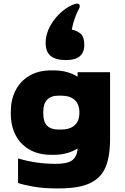

<svg xmlns="http://www.w3.org/2000/svg" viewBox="-20 -848 690 1064"><path d="M590 -448V-80Q590 19 565 78.5Q540 138 479 167Q418 196 308 196H288Q220 196 164 186Q108 176 80 166V30Q181 60 289 60Q355 60 381 39.5Q407 19 410 -25Q353 10 278 10H264Q193 10 142.5 -19.5Q92 -49 66 -100Q40 -151 40 -216V-232Q40 -295 66 -346.5Q92 -398 142.5 -428Q193 -458 264 -458H278Q353 -458 410 -423V-448ZM420 -224Q420 -271 393.5 -294.5Q367 -318 318 -318H304Q263 -318 241.5 -295.5Q220 -273 220 -232V-216Q220 -130 304 -130H318Q367 -130 393.5 -153.5Q420 -177 420 -224ZM407 -828Q422 -828 422 -814Q422 -807 417 -797Q408 -784 395.5 -749.5Q383 -715 378 -684Q412 -676 429.5 -658.5Q447 -641 447 -599Q447 -515 346 -515Q290 -515 261.5 -537.5Q233 -560 233 -610Q233 -660 259.5 -706.5Q286 -753 324.5 -785Q363 -817 396 -826Q404 -828 407 -828Z"/></svg>

Font: Dashboard
Style: Regular
Weight: 400
Designer: jaiki
Version: Version 1.000